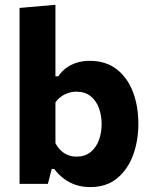

<svg xmlns="http://www.w3.org/2000/svg" viewBox="-20 -766 632 800"><path d="M356 13.5Q322.5 13.5 295.2 4.2Q268 -5 245.8 -21.8Q223.5 -38.5 206 -62H195.5L179.5 0H61.5Q61.5 -53.5 61.5 -103.8Q61.5 -154 61.5 -216V-493.5Q61.5 -554.5 61.5 -614.2Q61.5 -674 61.5 -733L211 -746Q211 -687 211 -624.8Q211 -562.5 211 -493.5V-448H223Q236 -468 255.5 -482.5Q275 -497 299.8 -504.8Q324.5 -512.5 354.5 -512.5Q420.5 -512.5 465.5 -478Q510.5 -443.5 533.5 -384Q556.5 -324.5 556.5 -250Q556.5 -180.5 534.8 -120.5Q513 -60.5 468.5 -23.5Q424 13.5 356 13.5ZM299.5 -113.5Q335 -113.5 358.2 -133Q381.5 -152.5 392.5 -183.2Q403.5 -214 403.5 -249Q403.5 -285.5 392 -316.2Q380.5 -347 357.2 -365.5Q334 -384 298.5 -384Q281 -384 264.8 -378.8Q248.5 -373.5 234.8 -363.5Q221 -353.5 211 -339.5V-169.5Q220 -152.5 232.5 -140Q245 -127.5 261.8 -120.5Q278.5 -113.5 299.5 -113.5Z"/></svg>

Font: Commissioner Thin
Style: Bold
Weight: 700
Version: Version 1.001;gftools[0.9.23]